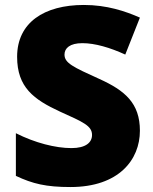

<svg xmlns="http://www.w3.org/2000/svg" viewBox="-20 -744 617 774"><path d="M544 -217C544 -328 484 -379 380 -426C274 -474 240 -490 240 -524C240 -550 262 -570 312 -570C363 -570 424 -552 485 -524L544 -673C485 -699 411 -724 318 -724C158 -724 49 -653 49 -515C49 -392 116 -343 222 -294C315 -252 351 -237 351 -200C351 -169 325 -147 268 -147C204 -147 121 -168 44 -207V-35C112 -3 166 10 264 10C459 10 544 -100 544 -217Z"/></svg>

Font: Noto Sans Gurmukhi Black
Style: Regular
Weight: 900
Designer: Jelle Bosma - Monotype Design Team
Foundry: Monotype Imaging Inc.
Version: Version 2.004